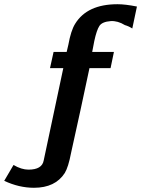

<svg xmlns="http://www.w3.org/2000/svg" viewBox="-22 -718 678 910"><path d="M-2 139 42 64Q80 86 113 86Q177 86 185 43L278 -395H215L232 -472H294L302 -506Q314 -573 334 -605Q391 -698 535 -698Q572 -698 627 -687L605 -583Q588 -594 570 -599Q536 -620 503 -618Q462 -615 449 -595Q436 -575 425 -524L415 -472H518L502 -395H402Q388 -328 359 -194Q330 -60 315 6Q302 74 285 102Q240 172 139 172Q68 172 -2 139Z"/></svg>

Font: Coval
Style: Bold
Weight: 700
Foundry: Context Ltd
Version: Version 001.000